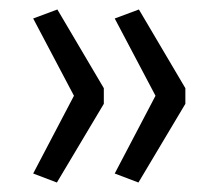

<svg xmlns="http://www.w3.org/2000/svg" viewBox="-20 -474 473 405"><path d="M100 -89 50 -108 136 -272 50 -435 101 -454 199 -288V-255ZM272 -89 222 -108 308 -272 222 -435 273 -454 371 -288V-255Z"/></svg>

Font: Nunito Sans 8pt Light
Style: Regular
Weight: 300
Version: Version 3.101;gftools[0.9.27]